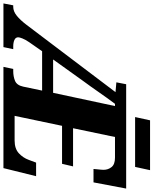

<svg xmlns="http://www.w3.org/2000/svg" viewBox="54 -985 893 1117"><g transform="rotate(90 500.5 -426.5)"><path d="M-38 0 -27 -57H-18Q8 -57 33.5 -77.5Q59 -98 87 -135L478 -652L421 -657L432 -714H1039L1003 -524H925Q925 -528 926.5 -541Q928 -554 929 -566.5Q930 -579 930 -582Q930 -609 914 -629Q898 -649 859 -649H739L688 -405H910L895 -341H674L616 -65H759Q807 -65 833.5 -89.5Q860 -114 872 -147L888 -190H967L920 0H331L343 -57H356Q387 -57 412.5 -67.5Q438 -78 446 -115L469 -225H240L187 -149Q172 -127 165.5 -110Q159 -93 159 -86Q159 -71 174 -64Q189 -57 213 -57H228L216 0ZM288 -289H482L559 -649H546Q508 -598 478 -554.5Q448 -511 414 -465ZM623 -766 642 -853H932L913 -766Z"/></g></svg>

Font: Noto Serif ExtraBold
Style: Italic
Weight: 800
Italic angle: -12°
Designer: Monotype Design Team
Foundry: Monotype Imaging Inc.
Version: Version 2.013